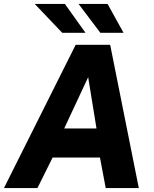

<svg xmlns="http://www.w3.org/2000/svg" viewBox="-35 -949 778 969"><path d="M-15 0 347 -723H521L665.5 0H498.5L469.5 -154H230.5L154 0ZM289 -300.5H452L410 -559.5ZM508 -929 588.5 -783.5H471.5L361.5 -929ZM292.5 -929 396.5 -783.5H279L140.5 -929Z"/></svg>

Font: Public Sans ExtraBold
Style: Italic
Weight: 800
Italic angle: -8°
Designer: The Public Sans project authors (U.S. Web Design System). Libre Franklin designed by Pablo Impallari and Rodrigo Fuenzal
Version: Version 1.007; ttfautohint (v1.8.1) -l 8 -r 50 -G 200 -x 14 